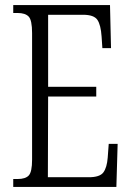

<svg xmlns="http://www.w3.org/2000/svg" viewBox="-20 -734 516 754"><path d="M32 0V-31H49Q80 -31 93 -45Q106 -59 106 -107V-604Q106 -655 92.5 -669Q79 -683 49 -683H32V-714H412L416 -545H382L379 -590Q376 -636 362.5 -656Q349 -676 306 -676H169V-393H358V-355H169L168 -38H329Q372 -38 386 -57Q400 -76 403 -115L407 -169H442L437 0Z"/></svg>

Font: Noto Serif ExtraCondensed Light
Style: Regular
Weight: 300
Width: 2
Designer: Monotype Design Team
Foundry: Monotype Imaging Inc.
Version: Version 2.014; ttfautohint (v1.8.4.7-5d5b)